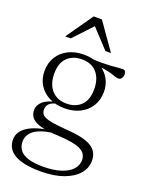

<svg xmlns="http://www.w3.org/2000/svg" viewBox="-172 -771 836 1107"><g transform="rotate(20 246.0 -218.0)"><path d="M221 254Q166.5 254 126.5 246Q86.5 238 60.5 222.8Q34.5 207.5 22 185.2Q9.5 163 9.5 135Q9.5 111.5 21.5 91.2Q33.5 71 58 54.8Q82.5 38.5 119.5 27.2Q156.5 16 206.5 10.5L236.5 6.5L227.5 19.5Q167.5 26 132 41.2Q96.5 56.5 80.8 78.5Q65 100.5 65 127.5Q65 157 81.2 178.8Q97.5 200.5 133 212Q168.5 223.5 224.5 223.5Q288.5 223.5 333.2 209Q378 194.5 401.2 169.2Q424.5 144 424.5 111.5Q424.5 93 416.2 78Q408 63 388.2 52.2Q368.5 41.5 333.2 34.8Q298 28 244.5 25.5Q189.5 23.5 154.5 15.8Q119.5 8 100 -4.2Q80.5 -16.5 73 -32.2Q65.5 -48 65.5 -66Q65.5 -97 92.5 -120.5Q119.5 -144 175.5 -154L183 -146Q148.5 -140 133.2 -125.2Q118 -110.5 118 -89.5Q118 -76 123.2 -65.5Q128.5 -55 144.2 -47Q160 -39 191.5 -33.5Q223 -28 275.5 -24Q332 -20.5 371.2 -11.8Q410.5 -3 434.2 11.8Q458 26.5 468.8 47.5Q479.5 68.5 479.5 96.5Q479.5 140.5 448.8 176.2Q418 212 360.2 233Q302.5 254 221 254ZM226.5 -135Q173 -135 132 -155.8Q91 -176.5 68 -213.2Q45 -250 45 -298.5Q45 -348 68.2 -385.5Q91.5 -423 132.8 -443.8Q174 -464.5 227.5 -464.5Q267.5 -464.5 300.5 -452.8Q333.5 -441 357.8 -419.2Q382 -397.5 395.2 -367.5Q408.5 -337.5 408.5 -301Q408.5 -252 385.2 -214.2Q362 -176.5 321 -155.8Q280 -135 226.5 -135ZM228.5 -164.5Q283.5 -164.5 317 -197.8Q350.5 -231 350.5 -295.5Q350.5 -361 317.8 -398Q285 -435 226 -435Q171 -435 137 -402Q103 -369 103 -304Q103 -239 136.2 -201.8Q169.5 -164.5 228.5 -164.5ZM298.5 -432 272.5 -457.5Q311.5 -455 342 -455.2Q372.5 -455.5 395.5 -457.2Q418.5 -459 435.8 -460.8Q453 -462.5 465 -462.5Q475.5 -462.5 480.8 -456.2Q486 -450 486 -437.5Q486 -423 478.8 -412.8Q471.5 -402.5 460 -402.5Q450.5 -402.5 439.2 -406.5Q428 -410.5 410.8 -415.8Q393.5 -421 366.5 -425.8Q339.5 -430.5 298.5 -432ZM89 -526 204 -690.5H254.5L370 -526H336L220 -650.5H239.5L123 -526Z"/></g></svg>

Font: Newsreader Light
Style: Regular
Weight: 300
Designer: Hugues Gentile
Foundry: Production Type
Version: Version 1.003